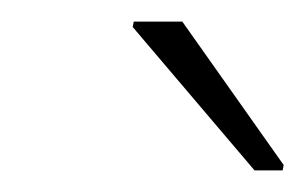

<svg xmlns="http://www.w3.org/2000/svg" viewBox="-20 -763 283 178"><path d="M216 -605 103 -738 104 -743H149L243 -610L242 -605Z"/></svg>

Font: Saira SemiExpanded Thin
Style: Italic
Weight: 250
Width: 6
Italic angle: -12°
Designer: Hector Gatti with collaboration of the Omnibus-Type team
Foundry: Omnibus-Type
Version: Version 1.101